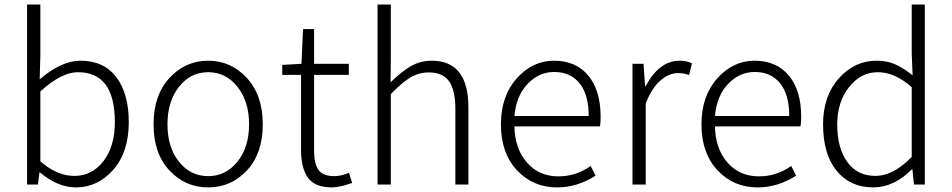

<svg xmlns="http://www.w3.org/2000/svg" viewBox="-20 -815 4204 848"><path d="M314.5 12.7Q235.4 12.7 156.2 -53.7H154.3L147.5 0H99.6V-794.9H158.2V-567.4L155.3 -464.8Q252 -546.9 335 -546.9Q438.5 -546.9 493.7 -474.1Q548.8 -401.4 548.8 -275.4Q548.8 -143.6 480.5 -65.4Q412.1 12.7 314.5 12.7ZM308.6 -38.1Q386.7 -38.1 437 -103.5Q487.3 -168.9 487.3 -275.4Q487.3 -496.1 324.2 -496.1Q251 -496.1 158.2 -411.1V-102.5Q231.4 -38.1 308.6 -38.1Z M658.2 -265.6Q658.2 -394.5 728.5 -470.7Q798.8 -546.9 899.4 -546.9Q1000 -546.9 1070.3 -470.7Q1140.6 -394.5 1140.6 -265.6Q1140.6 -137.7 1070.8 -62.5Q1001 12.7 899.4 12.7Q797.9 12.7 728 -62.5Q658.2 -137.7 658.2 -265.6ZM1080.1 -265.6Q1080.1 -367.2 1028.8 -431.6Q977.5 -496.1 899.4 -496.1Q821.3 -496.1 770.5 -431.6Q719.7 -367.2 719.7 -265.6Q719.7 -164.1 770.5 -100.6Q821.3 -37.1 899.4 -37.1Q977.5 -37.1 1028.8 -101.1Q1080.1 -165 1080.1 -265.6Z M1446.3 12.7Q1371.1 12.7 1340.3 -29.8Q1309.6 -72.3 1309.6 -152.3V-484.4H1226.6V-528.3L1311.5 -533.2L1318.4 -686.5H1367.2V-533.2H1520.5V-484.4H1367.2V-148.4Q1367.2 -93.8 1386.2 -65.4Q1405.3 -37.1 1456.1 -37.1Q1486.3 -37.1 1521.5 -51.8L1535.2 -6.8Q1478.5 12.7 1446.3 12.7Z M1647.5 0V-794.9H1706.1V-567.4L1705.1 -451.2Q1751 -497.1 1793.5 -522Q1835.9 -546.9 1886.7 -546.9Q2048.8 -546.9 2048.8 -340.8V0H1991.2V-333Q1991.2 -417 1963.4 -456.1Q1935.5 -495.1 1874 -495.1Q1830.1 -495.1 1792.5 -472.7Q1754.9 -450.2 1706.1 -399.4V0Z M2440.4 12.7Q2334 12.7 2263.2 -63Q2192.4 -138.7 2192.4 -265.6Q2192.4 -390.6 2262.2 -468.8Q2332 -546.9 2426.8 -546.9Q2523.4 -546.9 2578.1 -481.4Q2632.8 -416 2632.8 -298.8Q2632.8 -275.4 2629.9 -256.8H2252Q2253.9 -158.2 2307.1 -97.2Q2360.4 -36.1 2446.3 -36.1Q2524.4 -36.1 2588.9 -82L2610.4 -39.1Q2529.3 12.7 2440.4 12.7ZM2252 -302.7H2580.1Q2580.1 -397.5 2539.6 -447.3Q2499 -497.1 2427.7 -497.1Q2360.4 -497.1 2310.1 -444.3Q2259.8 -391.6 2252 -302.7Z M2773.4 0V-533.2H2822.3L2829.1 -433.6H2831.1Q2891.6 -546.9 2981.4 -546.9Q3013.7 -546.9 3036.1 -535.2L3023.4 -483.4Q3001 -492.2 2974.6 -492.2Q2935.5 -492.2 2897.5 -460Q2859.4 -427.7 2832 -358.4V0Z M3326.2 12.7Q3219.7 12.7 3148.9 -63Q3078.1 -138.7 3078.1 -265.6Q3078.1 -390.6 3147.9 -468.8Q3217.8 -546.9 3312.5 -546.9Q3409.2 -546.9 3463.9 -481.4Q3518.6 -416 3518.6 -298.8Q3518.6 -275.4 3515.6 -256.8H3137.7Q3139.6 -158.2 3192.9 -97.2Q3246.1 -36.1 3332 -36.1Q3410.2 -36.1 3474.6 -82L3496.1 -39.1Q3415 12.7 3326.2 12.7ZM3137.7 -302.7H3465.8Q3465.8 -397.5 3425.3 -447.3Q3384.8 -497.1 3313.5 -497.1Q3246.1 -497.1 3195.8 -444.3Q3145.5 -391.6 3137.7 -302.7Z M3836.9 12.7Q3735.4 12.7 3675.3 -60.5Q3615.2 -133.8 3615.2 -265.6Q3615.2 -390.6 3684.6 -468.8Q3753.9 -546.9 3851.6 -546.9Q3897.5 -546.9 3933.1 -531.2Q3968.8 -515.6 4010.7 -482.4L4006.8 -578.1V-794.9H4064.5V0H4016.6L4009.8 -67.4H4007.8Q3927.7 12.7 3836.9 12.7ZM3846.7 -38.1Q3925.8 -38.1 4006.8 -122.1V-429.7Q3932.6 -496.1 3857.4 -496.1Q3781.2 -496.1 3729.5 -429.7Q3677.7 -363.3 3677.7 -265.6Q3677.7 -161.1 3722.2 -99.6Q3766.6 -38.1 3846.7 -38.1Z"/></svg>

Font: Gen Shin Gothic Light
Style: Regular
Weight: 200
Designer: [Source Han Sans]
Ryoko NISHIZUKA  (kana & ideographs); Paul D. Hunt (Latin, Greek & Cyrillic); Wenlong ZHANG  (bopomofo
Version: Version 1.002.20150607